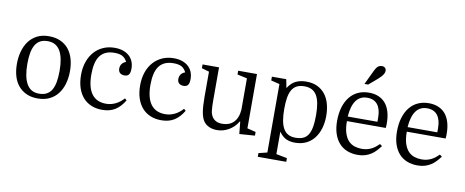

<svg xmlns="http://www.w3.org/2000/svg" viewBox="-78 -1160 4111 1699"><g transform="rotate(10 1977.0 -310.5)"><path d="M525 -277Q525 -337 510.5 -387Q496 -437 467 -473Q438 -509 393.5 -529.5Q349 -550 289 -550Q229 -550 184.5 -527.5Q140 -505 110.5 -466Q81 -427 66 -374Q51 -321 51 -259Q51 -200 65.5 -150.5Q80 -101 109.5 -65.5Q139 -30 182.5 -10Q226 10 284 10Q345 10 390 -12Q435 -34 465 -73Q495 -112 510 -164.5Q525 -217 525 -277ZM142 -276Q142 -331 149.5 -373.5Q157 -416 174 -445.5Q191 -475 218.5 -490Q246 -505 287 -505Q326 -505 354 -488.5Q382 -472 399.5 -441Q417 -410 425.5 -365.5Q434 -321 434 -265Q434 -206 426 -162.5Q418 -119 400.5 -90.5Q383 -62 355.5 -48Q328 -34 288 -34Q249 -34 221.5 -50.5Q194 -67 176.5 -98.5Q159 -130 150.5 -174.5Q142 -219 142 -276Z M880 -550Q824 -550 777.5 -529.5Q731 -509 697.5 -471.5Q664 -434 645.5 -381Q627 -328 627 -263Q627 -198 643.5 -147.5Q660 -97 690.5 -62Q721 -27 765 -8.5Q809 10 863 10Q898 10 927 2.5Q956 -5 980 -20Q1004 -35 1024.5 -57.5Q1045 -80 1063 -110L1046 -125Q1031 -108 1013.5 -94Q996 -80 976 -70Q956 -60 934 -54.5Q912 -49 888 -49Q847 -49 815 -63Q783 -77 761 -105.5Q739 -134 727.5 -178Q716 -222 716 -282Q716 -337 725.5 -379Q735 -421 755.5 -449Q776 -477 808 -491.5Q840 -506 886 -506Q931 -506 957 -492Q983 -478 1000 -444Q977 -437 963.5 -419Q950 -401 950 -376Q950 -362 954.5 -352Q959 -342 966.5 -336Q974 -330 984.5 -327Q995 -324 1006 -324Q1020 -324 1030 -328.5Q1040 -333 1046 -342Q1052 -351 1054.5 -364Q1057 -377 1057 -394Q1057 -429 1045 -458Q1033 -487 1010 -507.5Q987 -528 954.5 -539Q922 -550 880 -550Z M1411 -550Q1355 -550 1308.5 -529.5Q1262 -509 1228.5 -471.5Q1195 -434 1176.5 -381Q1158 -328 1158 -263Q1158 -198 1174.5 -147.5Q1191 -97 1221.5 -62Q1252 -27 1296 -8.5Q1340 10 1394 10Q1429 10 1458 2.5Q1487 -5 1511 -20Q1535 -35 1555.5 -57.5Q1576 -80 1594 -110L1577 -125Q1562 -108 1544.5 -94Q1527 -80 1507 -70Q1487 -60 1465 -54.5Q1443 -49 1419 -49Q1378 -49 1346 -63Q1314 -77 1292 -105.5Q1270 -134 1258.5 -178Q1247 -222 1247 -282Q1247 -337 1256.5 -379Q1266 -421 1286.5 -449Q1307 -477 1339 -491.5Q1371 -506 1417 -506Q1462 -506 1488 -492Q1514 -478 1531 -444Q1508 -437 1494.5 -419Q1481 -401 1481 -376Q1481 -362 1485.5 -352Q1490 -342 1497.5 -336Q1505 -330 1515.5 -327Q1526 -324 1537 -324Q1551 -324 1561 -328.5Q1571 -333 1577 -342Q1583 -351 1585.5 -364Q1588 -377 1588 -394Q1588 -429 1576 -458Q1564 -487 1541 -507.5Q1518 -528 1485.5 -539Q1453 -550 1411 -550Z M1818 -249V-540H1670V-506L1737 -487V-259Q1737 -173 1746 -122.5Q1755 -72 1775 -44Q1793 -18 1824.5 -4Q1856 10 1895 10Q1952 10 2002 -19.5Q2052 -49 2082 -100H2086L2097 10L2236 0V-33L2159 -52V-540H1990V-506L2078 -487V-205Q2075 -166 2063.5 -137.5Q2052 -109 2032.5 -90Q2013 -71 1987.5 -62Q1962 -53 1932 -53Q1897 -53 1874 -65.5Q1851 -78 1837 -102Q1832 -111 1828 -123Q1824 -135 1822 -152Q1820 -169 1819 -193Q1818 -217 1818 -249Z M2549 147 2451 128V-74Q2480 -32 2514.5 -16Q2549 0 2594 0Q2652 0 2695.5 -21.5Q2739 -43 2768 -81Q2797 -119 2812 -170Q2827 -221 2827 -280Q2827 -338 2813.5 -387.5Q2800 -437 2772 -473Q2744 -509 2702 -529.5Q2660 -550 2602 -550Q2550 -550 2509.5 -531.5Q2469 -513 2437 -463L2422 -540H2293V-506L2370 -487V128L2293 147V180H2549ZM2450 -278Q2450 -333 2456.5 -375.5Q2463 -418 2479 -447Q2495 -476 2522.5 -491Q2550 -506 2593 -506Q2632 -506 2659.5 -491.5Q2687 -477 2704 -448Q2721 -419 2729 -375Q2737 -331 2737 -273Q2737 -208 2729 -164.5Q2721 -121 2703.5 -94Q2686 -67 2658 -55.5Q2630 -44 2591 -44Q2552 -44 2525 -59Q2498 -74 2481.5 -103.5Q2465 -133 2457.5 -176.5Q2450 -220 2450 -278Z M3015 -268H3364Q3366 -286 3366 -294Q3366 -302 3366 -311Q3366 -367 3353 -411.5Q3340 -456 3315 -486.5Q3290 -517 3252 -533.5Q3214 -550 3165 -550Q3112 -550 3068.5 -530.5Q3025 -511 2994 -473Q2963 -435 2946 -380Q2929 -325 2929 -255Q2929 -190 2945.5 -140.5Q2962 -91 2992 -57.5Q3022 -24 3064.5 -7Q3107 10 3160 10Q3197 10 3226 1Q3255 -8 3279 -23.5Q3303 -39 3322 -59.5Q3341 -80 3359 -104L3339 -119Q3324 -104 3307.5 -91Q3291 -78 3272 -68.5Q3253 -59 3232 -54Q3211 -49 3186 -49Q3152 -49 3121 -59Q3090 -69 3066.5 -93.5Q3043 -118 3029 -160.5Q3015 -203 3015 -268ZM3157 -503Q3219 -503 3250.5 -462.5Q3282 -422 3282 -346V-309H3015Q3022 -405 3057.5 -454Q3093 -503 3157 -503ZM3152 -705 3111 -619H3144L3198 -665Q3208 -674 3221.5 -685.5Q3235 -697 3247 -710Q3259 -723 3267 -737Q3275 -751 3275 -765Q3275 -775 3271.5 -782Q3268 -789 3262 -793.5Q3256 -798 3248.5 -800Q3241 -802 3232 -801Q3218 -800 3208.5 -794.5Q3199 -789 3190.5 -778Q3182 -767 3173 -749Q3164 -731 3152 -705Z M3553 -268H3902Q3904 -286 3904 -294Q3904 -302 3904 -311Q3904 -367 3891 -411.5Q3878 -456 3853 -486.5Q3828 -517 3790 -533.5Q3752 -550 3703 -550Q3650 -550 3606.5 -530.5Q3563 -511 3532 -473Q3501 -435 3484 -380Q3467 -325 3467 -255Q3467 -190 3483.5 -140.5Q3500 -91 3530 -57.5Q3560 -24 3602.5 -7Q3645 10 3698 10Q3735 10 3764 1Q3793 -8 3817 -23.5Q3841 -39 3860 -59.5Q3879 -80 3897 -104L3877 -119Q3862 -104 3845.5 -91Q3829 -78 3810 -68.5Q3791 -59 3770 -54Q3749 -49 3724 -49Q3690 -49 3659 -59Q3628 -69 3604.5 -93.5Q3581 -118 3567 -160.5Q3553 -203 3553 -268ZM3695 -503Q3757 -503 3788.5 -462.5Q3820 -422 3820 -346V-309H3553Q3560 -405 3595.5 -454Q3631 -503 3695 -503Z"/></g></svg>

Font: GradeGX
Style: Regular
Weight: 100
Width: 1
Designer: Adam Twardoch
Foundry: Adam Twardoch
Version: Version 2.002; DEVELOPMENT